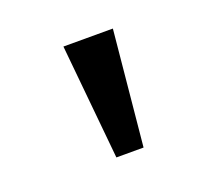

<svg xmlns="http://www.w3.org/2000/svg" viewBox="-60 -803 446 405"><g transform="rotate(-20 163.0 -600.0)"><path d="M140 -471 115 -729H226L201 -471Z"/></g></svg>

Font: hingu115
Style: Book
Weight: 400
Designer: Jelle Bosma - Monotype Design Team
Foundry: Monotype Imaging Inc.
Version: Version 2.003